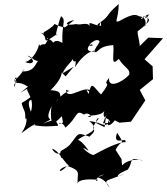

<svg xmlns="http://www.w3.org/2000/svg" viewBox="-20 -628 848 975"><path d="M475 0C453 -5 487 -44 479 -23C421 47 491 15 434 66C367 42 383 48 333 109C288 149 279 124 291 177C323 104 279 191 244 127C277 135 298 186 330 214C270 223 270 268 321 214C396 241 371 247 374 306C374 283 430 280 477 285C464 306 460 267 509 258C439 291 495 246 538 327C500 279 519 296 612 254C562 282 568 257 628 234C659 196 628 164 702 187C704 182 635 174 600 212L597 180L567 133C594 77 619 115 575 46C547 120 628 62 617 94C578 92 496 137 457 158C442 167 364 95 430 138C431 137 399 90 376 82C412 50 501 39 433 -13C514 -5 500 29 554 -19C516 -8 527 30 537 -26C511 23 543 12 563 -17L586 -5L645 -10L718 -118L683 -184L682 -165L757 -226L755 -291L714 -327L808 -434L733 -437L654 -359C717 -365 677 -430 679 -469C761 -531 736 -530 720 -543C706 -509 781 -600 687 -522C706 -559 756 -555 712 -488C734 -527 705 -561 648 -538C718 -566 652 -502 706 -521C682 -561 661 -564 584 -520C557 -512 582 -531 583 -608C501 -536 553 -559 475 -504C492 -471 487 -557 494 -497C447 -499 427 -530 436 -492C428 -521 387 -497 368 -506C298 -493 312 -518 357 -526C277 -462 322 -501 299 -490C221 -512 297 -518 202 -464C194 -430 230 -455 184 -462C237 -443 175 -388 269 -455C253 -419 278 -518 290 -546C319 -524 292 -508 297 -410C239 -446 240 -373 245 -389C170 -433 156 -359 244 -380C240 -371 279 -414 218 -433C241 -450 196 -361 178 -404C172 -360 128 -311 107 -314C140 -295 173 -317 118 -345C149 -342 156 -297 205 -332C150 -333 178 -264 93 -265C123 -308 73 -222 51 -224C89 -197 33 -209 62 -236C66 -241 50 -174 57 -186C39 -205 72 -221 122 -188C69 -143 67 -149 137 -188C83 -175 163 -148 137 -60C105 -141 155 -115 156 -129C125 -141 153 -141 90 -105C99 -61 113 -74 107 -7C107 -53 134 -17 88 49C188 -27 154 17 150 7C120 -12 140 23 268 11C289 14 257 -9 258 -39C210 11 300 -40 198 0C281 -44 190 8 244 -91C234 -70 239 -7 247 0C304 -30 289 -62 300 -6C256 19 291 -27 312 20C376 -31 362 -76 406 -46C430 -65 459 -26 427 -36C424 -45 505 -35 513 -73C488 -14 541 -37 539 -4L503 -2L519 -44L511 18ZM298 -256C316 -302 371 -330 350 -352C347 -276 374 -355 361 -287C417 -376 474 -376 462 -367C394 -359 441 -419 452 -398C401 -382 476 -447 486 -416C454 -361 494 -434 456 -365C482 -354 469 -393 555 -399C562 -356 538 -282 583 -329C616 -278 643 -279 636 -248C601 -210 527 -175 534 -233C493 -180 559 -233 493 -148C450 -192 446 -219 430 -151C403 -196 441 -148 448 -161C413 -207 321 -109 315 -172C358 -153 327 -193 265 -111C292 -157 291 -87 311 -118C260 -137 317 -165 237 -170C329 -261 269 -281 313 -240L354 -289Z"/></svg>

Font: Hussar Lance
Style: Italic
Weight: 700
Foundry: Cannot Into Space Fonts, PlusOne Fonts
Version: Version 2.27